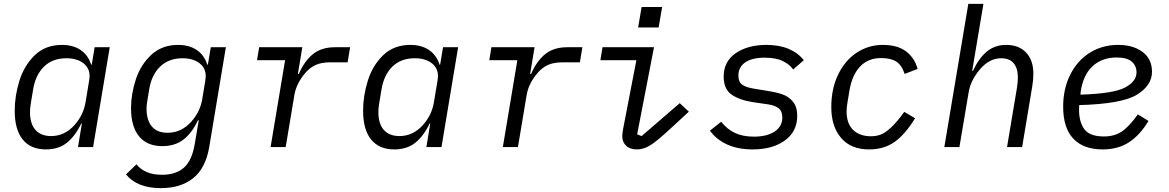

<svg xmlns="http://www.w3.org/2000/svg" viewBox="-20 -760 6040 992"><path d="M383 0 403 -122H400Q368 -56 325 -22Q282 12 217 12Q139 12 97.5 -39Q56 -90 56 -188Q56 -265 80.5 -343.5Q105 -422 160 -475Q215 -528 300 -528Q357 -528 396 -502Q435 -476 451 -426H454L469 -516H547L461 0ZM365 -114Q411 -165 422 -232L441 -346Q443 -360 443 -366Q443 -409 410 -434Q377 -459 323 -459Q251 -459 207 -415.5Q163 -372 151 -297L139 -225Q135 -201 135 -180Q135 -121 163 -89Q191 -57 244 -57Q314 -57 365 -114Z M631 141 685 89Q728 143 817 143Q889 143 930.5 106Q972 69 986 -15L1007 -139H1003Q972 -73 928 -39Q884 -5 819 -5Q740 -5 698.5 -55.5Q657 -106 657 -201Q657 -275 682 -350.5Q707 -426 762 -477Q817 -528 900 -528Q957 -528 996 -502Q1035 -476 1051 -426H1054L1069 -516H1147L1061 0Q1042 110 977.5 161Q913 212 812 212Q688 212 631 141ZM968 -131Q1014 -182 1025 -248L1041 -346Q1043 -360 1043 -366Q1043 -409 1010 -434Q977 -459 923 -459Q852 -459 807.5 -416Q763 -373 751 -299L742 -245Q737 -215 737 -201Q737 -139 764.5 -106.5Q792 -74 846 -74Q917 -74 968 -131Z M1378 0 1453 -449H1308L1319 -516H1542L1519 -378H1524Q1553 -445 1597 -480.5Q1641 -516 1711 -516H1789L1776 -438H1688Q1643 -438 1613.5 -425.5Q1584 -413 1560 -386Q1511 -330 1501 -269L1456 0Z M2183 0 2203 -122H2200Q2168 -56 2125 -22Q2082 12 2017 12Q1939 12 1897.5 -39Q1856 -90 1856 -188Q1856 -265 1880.5 -343.5Q1905 -422 1960 -475Q2015 -528 2100 -528Q2157 -528 2196 -502Q2235 -476 2251 -426H2254L2269 -516H2347L2261 0ZM2165 -114Q2211 -165 2222 -232L2241 -346Q2243 -360 2243 -366Q2243 -409 2210 -434Q2177 -459 2123 -459Q2051 -459 2007 -415.5Q1963 -372 1951 -297L1939 -225Q1935 -201 1935 -180Q1935 -121 1963 -89Q1991 -57 2044 -57Q2114 -57 2165 -114Z M2578 0 2653 -449H2508L2519 -516H2742L2719 -378H2724Q2753 -445 2797 -480.5Q2841 -516 2911 -516H2989L2976 -438H2888Q2843 -438 2813.5 -425.5Q2784 -413 2760 -386Q2711 -330 2701 -269L2656 0Z M3195 -57Q3195 -67 3200 -97L3268 -449H3082L3093 -516H3359L3272 -66L3295 -57L3492 -227L3539 -183L3448 -99Q3377 -33 3341.5 -10.5Q3306 12 3272 12Q3235 12 3215 -7Q3195 -26 3195 -57ZM3401 -724 3383 -618H3277L3295 -724Z M3648 -85 3706 -131Q3737 -92 3777.5 -73Q3818 -54 3875 -54Q3943 -54 3982.5 -80.5Q4022 -107 4022 -153Q4022 -186 4002.5 -201Q3983 -216 3947 -221L3872 -232Q3803 -242 3761 -270.5Q3719 -299 3719 -364Q3719 -443 3781.5 -485.5Q3844 -528 3940 -528Q4006 -528 4054.5 -507.5Q4103 -487 4133 -449L4078 -401Q4061 -426 4025.5 -444Q3990 -462 3931 -462Q3865 -462 3830 -437.5Q3795 -413 3795 -370Q3795 -336 3815.5 -322Q3836 -308 3875 -302L3948 -290Q3993 -283 4024 -272Q4055 -261 4077 -234.5Q4099 -208 4099 -161Q4099 -81 4035.5 -34.5Q3972 12 3868 12Q3794 12 3738 -13Q3682 -38 3648 -85Z M4275 -206Q4275 -302 4310.5 -375Q4346 -448 4406.5 -488Q4467 -528 4541 -528Q4618 -528 4662 -494Q4706 -460 4721 -404L4654 -378Q4639 -424 4610.5 -442Q4582 -460 4532 -460Q4466 -460 4424.5 -417Q4383 -374 4369 -293L4359 -233Q4354 -203 4354 -185Q4354 -121 4388 -88.5Q4422 -56 4480 -56Q4507 -56 4530 -64.5Q4553 -73 4583 -100.5Q4613 -128 4652 -182L4708 -149Q4657 -66 4602.5 -27Q4548 12 4470 12Q4376 12 4325.5 -47.5Q4275 -107 4275 -206Z M4983 -740H5061L5003 -394H5007Q5037 -459 5078.5 -493.5Q5120 -528 5179 -528Q5244 -528 5281.5 -488.5Q5319 -449 5319 -379Q5319 -347 5313 -312L5261 0H5183L5234 -305Q5239 -335 5239 -360Q5239 -407 5217.5 -433Q5196 -459 5153 -459Q5092 -459 5044 -403Q4995 -345 4985 -285L4937 0H4859Z M5473 -209Q5473 -301 5509.5 -374Q5546 -447 5610.5 -487.5Q5675 -528 5757 -528Q5835 -528 5883.5 -491.5Q5932 -455 5932 -389Q5932 -319 5854.5 -271Q5777 -223 5556 -217Q5555 -207 5555 -194Q5555 -130 5582.5 -92.5Q5610 -55 5684 -55Q5738 -55 5776 -80.5Q5814 -106 5859 -169L5914 -135Q5869 -61 5812.5 -24.5Q5756 12 5677 12Q5578 12 5525.5 -43.5Q5473 -99 5473 -209ZM5563 -281 5562 -271Q5732 -276 5792 -307.5Q5852 -339 5852 -386Q5852 -420 5827.5 -441.5Q5803 -463 5750 -463Q5672 -463 5623 -416Q5574 -369 5563 -281Z"/></svg>

Font: iA Writer Duo S
Style: Italic
Weight: 400
Italic angle: -9.5°
Designer: Mike Abbink, Paul van der Laan, Pieter van Rosmalen, Oliver Reichenstein
Foundry: Bold Monday and Information Architects Inc.
Version: Version 2.000